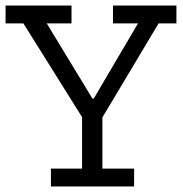

<svg xmlns="http://www.w3.org/2000/svg" viewBox="-24 -670 657 690"><path d="M610 -586H546L344 -248V-64H458V0H159V-64H271V-249L60 -586H-4V-650H233V-586H144L308 -316H313L472 -586H382V-650H610Z"/></svg>

Font: Zilla Slab
Style: Regular
Weight: 400
Designer: Typotheque.com
Foundry: Typotheque type foundry
Version: Version 1.1; 2017; ttfautohint (v1.6)